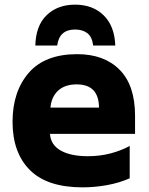

<svg xmlns="http://www.w3.org/2000/svg" viewBox="-20 -796 640 826"><path d="M335 10Q387 10 440 0.5Q493 -9 538 -29V-168Q501 -148 455.5 -136Q410 -124 358 -124Q284 -124 241 -148.5Q198 -173 195 -220H561V-298Q561 -429 494.5 -496Q428 -563 312 -563Q173 -563 103.5 -482.5Q34 -402 34 -272Q34 -139 108.5 -64.5Q183 10 335 10ZM197 -333Q201 -379 230 -406Q259 -433 310 -433Q405 -433 406 -333ZM303 -776Q379 -776 426 -730Q473 -684 476 -600H381Q376 -638 355.5 -653.5Q335 -669 303 -669Q235 -669 226 -600H132Q134 -686 181 -731Q228 -776 303 -776Z"/></svg>

Font: Noto Sans Mono Extra
Style: Regular
Weight: 800
Designer: Monotype Design Team
Foundry: Monotype Imaging Inc.
Version: Version 1.900